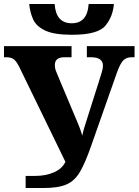

<svg xmlns="http://www.w3.org/2000/svg" viewBox="-20 -946 699 966"><path d="M109 0H199Q273 0 314.5 -18Q356 -36 383 -82.5Q410 -129 440 -216L568 -580Q585 -627 600.5 -642.5Q616 -658 643 -658H657V-714H417V-658H438Q498 -658 498 -615Q498 -603 492 -582Q486 -561 477 -534L418 -348Q410 -323 404 -303.5Q398 -284 394 -264Q385 -294 373 -323Q361 -352 346 -387L275 -556Q268 -573 262 -587.5Q256 -602 256 -619Q256 -658 304 -658H340V-714H0V-658H11Q38 -658 51.5 -646Q65 -634 79 -605L309 -132Q293 -97 251.5 -79Q210 -61 158 -61H109ZM342 -771Q472 -771 510 -816.5Q548 -862 553 -926H426Q420 -829 341 -829Q261 -829 255 -926H127Q131 -883 147 -848Q163 -813 208 -792Q253 -771 342 -771Z"/></svg>

Font: Noto Serif SemiCondensed Extra
Style: Regular
Weight: 800
Width: 4
Designer: Monotype Design Team
Foundry: Monotype Imaging Inc.
Version: Version 1.002